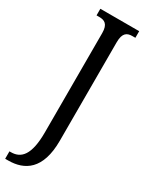

<svg xmlns="http://www.w3.org/2000/svg" viewBox="-253 -753 794 1032"><g transform="rotate(30 144.5 -237.0)"><path d="M-7 240H11C113 240 199 188 199 9V-602C199 -662 224 -673 256 -673H274V-714H33V-673H50C82 -673 107 -662 107 -606V10C107 151 65 194 2 194H-7Z"/></g></svg>

Font: Noto Serif Sinhala ExtraCondensed
Style: Regular
Weight: 400
Width: 2
Designer: Jelle Bosma - Monotype Design Team
Foundry: Monotype Imaging Inc.
Version: Version 2.007